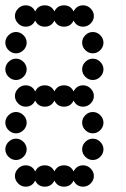

<svg xmlns="http://www.w3.org/2000/svg" viewBox="-20 -700 472 720"><path d="M76 -80Q101 -80 112 -57Q123 -80 148 -80Q173 -80 184 -57Q195 -80 220 -80Q245 -80 256 -57Q267 -80 292 -80Q308 -80 320 -68Q332 -56 332 -40Q332 -24 320 -12Q308 0 292 0Q267 0 256 -23Q245 0 220 0Q195 0 184 -23Q173 0 148 0Q123 0 112 -23Q101 0 76 0Q60 0 48 -12Q36 -24 36 -40Q36 -56 48 -68Q60 -80 76 -80ZM300 -112Q288 -124 288 -140Q288 -156 300 -168Q312 -180 328 -180Q344 -180 356 -168Q368 -156 368 -140Q368 -124 356 -112Q344 -100 328 -100Q312 -100 300 -112ZM12 -112Q0 -124 0 -140Q0 -156 12 -168Q24 -180 40 -180Q56 -180 68 -168Q80 -156 80 -140Q80 -124 68 -112Q56 -100 40 -100Q24 -100 12 -112ZM300 -212Q288 -224 288 -240Q288 -256 300 -268Q312 -280 328 -280Q344 -280 356 -268Q368 -256 368 -240Q368 -224 356 -212Q344 -200 328 -200Q312 -200 300 -212ZM12 -212Q0 -224 0 -240Q0 -256 12 -268Q24 -280 40 -280Q56 -280 68 -268Q80 -256 80 -240Q80 -224 68 -212Q56 -200 40 -200Q24 -200 12 -212ZM76 -380Q101 -380 112 -357Q123 -380 148 -380Q173 -380 184 -357Q195 -380 220 -380Q245 -380 256 -357Q267 -380 292 -380Q308 -380 320 -368Q332 -356 332 -340Q332 -324 320 -312Q308 -300 292 -300Q267 -300 256 -323Q245 -300 220 -300Q195 -300 184 -323Q173 -300 148 -300Q123 -300 112 -323Q101 -300 76 -300Q60 -300 48 -312Q36 -324 36 -340Q36 -356 48 -368Q60 -380 76 -380ZM300 -412Q288 -424 288 -440Q288 -456 300 -468Q312 -480 328 -480Q344 -480 356 -468Q368 -456 368 -440Q368 -424 356 -412Q344 -400 328 -400Q312 -400 300 -412ZM12 -412Q0 -424 0 -440Q0 -456 12 -468Q24 -480 40 -480Q56 -480 68 -468Q80 -456 80 -440Q80 -424 68 -412Q56 -400 40 -400Q24 -400 12 -412ZM300 -512Q288 -524 288 -540Q288 -556 300 -568Q312 -580 328 -580Q344 -580 356 -568Q368 -556 368 -540Q368 -524 356 -512Q344 -500 328 -500Q312 -500 300 -512ZM12 -512Q0 -524 0 -540Q0 -556 12 -568Q24 -580 40 -580Q56 -580 68 -568Q80 -556 80 -540Q80 -524 68 -512Q56 -500 40 -500Q24 -500 12 -512ZM76 -680Q101 -680 112 -657Q123 -680 148 -680Q173 -680 184 -657Q195 -680 220 -680Q245 -680 256 -657Q267 -680 292 -680Q308 -680 320 -668Q332 -656 332 -640Q332 -624 320 -612Q308 -600 292 -600Q267 -600 256 -623Q245 -600 220 -600Q195 -600 184 -623Q173 -600 148 -600Q123 -600 112 -623Q101 -600 76 -600Q60 -600 48 -612Q36 -624 36 -640Q36 -656 48 -668Q60 -680 76 -680Z"/></svg>

Font: Dotrice Condensed
Style: Regular
Weight: 400
Width: 2
Monospace: yes
Designer: Paul Flo Williams
Foundry: His Deeds Are Dust
Version: Version 1.001